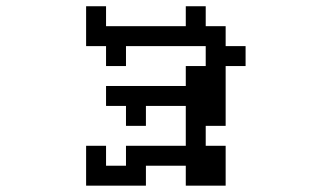

<svg xmlns="http://www.w3.org/2000/svg" viewBox="-20 -504 1040 602"><path d="M250 -46.9H312.5V15.6H375V-46.9H562.5V-171.9H437.5V-109.4H375V-171.9H312.5V-234.4H562.5V-296.9H625V-359.4H375V-296.9H312.5V-359.4H250V-484.4H312.5V-421.9H562.5V-484.4H625V-421.9H687.5V-359.4H750V-296.9H687.5V-109.4H625V-46.9H687.5V78.1H562.5V15.6H437.5V78.1H250Z"/></svg>

Font: KH Dot Dougenzaka 16
Style: Regular
Weight: 400
Designer: Original version for X68000 by Keitarou Hiraki (http://hp.vector.co.jp/authors/VA000874/) / TrueType conversion by Homem
Version: Version 1.00.20150527